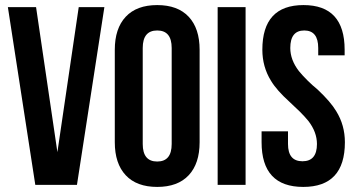

<svg xmlns="http://www.w3.org/2000/svg" viewBox="-20 -728 1401 756"><path d="M206 -129 290 -700H391L283 0H119L11 -700H122Z M542 -161Q542 -92 599 -92Q656 -92 656 -161V-539Q656 -608 599 -608Q542 -608 542 -539ZM432 -532Q432 -616 475 -662Q518 -708 599 -708Q680 -708 723 -662Q766 -616 766 -532V-168Q766 -84 723 -38Q680 8 599 8Q518 8 475 -38Q432 -84 432 -168Z M837 -700H947V0H837Z M1175 -708Q1337 -708 1337 -532V-510H1233V-539Q1233 -608 1178 -608Q1123 -608 1123 -539Q1123 -492 1157 -448Q1170 -432 1191 -411L1210 -393L1231 -375Q1282 -327 1304 -290Q1338 -235 1338 -168Q1338 8 1174 8Q1010 8 1010 -168V-211H1114V-161Q1114 -93 1171 -93Q1228 -93 1228 -161Q1228 -208 1194 -252Q1181 -268 1160 -289L1141 -307L1121 -326Q1069 -373 1047 -410Q1013 -465 1013 -532Q1013 -708 1175 -708Z"/></svg>

Font: Adderley Bold
Style: Regular
Weight: 700
Designer: gorohovskiy
Version: Version 1.003 November 13, 2017